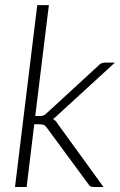

<svg xmlns="http://www.w3.org/2000/svg" viewBox="-20 -748 482 768"><path d="M175.5 -727.5 121 -284H140Q148.5 -284 154.2 -286.2Q160 -288.5 167 -295.5L373 -485Q378.5 -491 384.5 -494.2Q390.5 -497.5 399 -497.5H439.5L212 -289Q206.5 -283.5 202 -279.5Q197.5 -275.5 192 -272.5Q198.5 -268.5 203.2 -263.2Q208 -258 212 -251L394 0H354.5Q347.5 0 342.5 -2.2Q337.5 -4.5 333.5 -11.5L168.5 -235.5Q162 -245 155.5 -248Q149 -251 135 -251H117L86.5 0H40L129 -727.5Z"/></svg>

Font: Lato Light
Style: Italic
Weight: 300
Italic angle: -7°
Designer: Lukasz Dziedzic
Foundry: tyPoland Lukasz Dziedzic
Version: Version 2.007; 2014-02-27